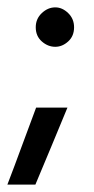

<svg xmlns="http://www.w3.org/2000/svg" viewBox="-32 -380 256 521"><path d="M65 -306Q65 -329 81.5 -344.5Q98 -360 118 -360Q137 -360 153 -344.5Q169 -329 169 -306Q169 -282 153 -267.5Q137 -253 118 -253Q98 -253 81.5 -267.5Q65 -282 65 -306ZM151 -88Q129 -35 107.5 17Q86 69 64 121H-12Q8 69 27 17Q46 -35 66 -88Z"/></svg>

Font: Synthetic
Style: Regular
Weight: 400
Designer: Santiago Orozco
Foundry: Typemade
Version: Version 2.000; ttfautohint (v1.8.4.7-5d5b)